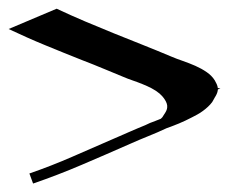

<svg xmlns="http://www.w3.org/2000/svg" viewBox="-34 -489 580 452"><path d="M99.4 -468.5Q132.6 -452.9 166.3 -438.6Q200 -424.3 233.9 -410.6Q267.8 -397 301.9 -383.4Q335.9 -369.9 369.6 -355.7Q381.6 -350.6 396.5 -345.5Q411.4 -340.3 425.9 -334Q440.4 -327.6 452.6 -319.2Q464.8 -310.8 471.7 -299.6Q473.9 -295.9 476.1 -291.1Q478.3 -286.4 478.8 -281.5H484.9L478.8 -278.3V-277.3Q478.3 -272.2 476.1 -267.6Q473.9 -262.9 471.2 -258.8Q469.5 -256.1 468.5 -253.9Q467.5 -251.7 465.6 -248.8Q461.2 -242.9 455.6 -237.7Q450 -232.4 443.6 -227.8Q437.3 -223.1 430.5 -219.4Q423.8 -215.6 417.2 -212.4Q410.2 -208.7 402.5 -205.1Q394.8 -201.4 387 -198.2L379.6 -195.3Q379.6 -195.3 377.2 -194.3Q372.6 -192.4 367.9 -190.7Q363.3 -189 358.4 -187.3Q336.9 -177.2 315.1 -168.5Q293.2 -159.7 271.7 -150.1Q215.3 -125.2 158.7 -101.1Q102.1 -76.9 43.9 -56.9L35.2 -80.6Q86.7 -98.4 136.2 -120Q185.8 -141.6 235.6 -163.3Q239.3 -164.8 248.3 -168.8Q257.3 -172.9 268.2 -177.5Q279.1 -182.1 289.8 -186.8Q300.5 -191.4 307.9 -194.3Q313.7 -197 319.3 -199.6Q325 -202.1 331.3 -204.1L333.7 -205.1L338.6 -207L344.7 -209.5L348.1 -212.9Q351.3 -217.8 355.2 -224Q359.1 -230.2 359.6 -236.1Q360.1 -240.7 358.5 -245.4Q356.9 -250 354.2 -254.2Q351.6 -258.3 348.3 -262.1Q345 -265.9 341.8 -268.6Q333.5 -275.6 323 -281.1Q312.5 -286.6 301.1 -291.1Q289.8 -295.7 278.3 -299.6Q266.8 -303.5 256.6 -307.9L213.6 -325.7Q203.9 -329.6 198.4 -331.9Q192.9 -334.2 188 -336.2Q183.1 -338.1 176.9 -340.6Q170.7 -343 159.4 -347.4Q137.5 -356.2 115.7 -364.9Q94 -373.5 72.3 -382.6Q50.3 -391.6 29.1 -401.1Q7.8 -410.6 -13.7 -420.7ZM333.7 -179.4Q333.3 -179.4 333.1 -179.3Q333 -179.2 332.8 -179.2Q332.3 -179 333.7 -179.4Z"/></svg>

Font: Autopia
Style: Bold
Weight: 700
Designer: Antoine Gelgon
Foundry: Antoine Gelgon
Version: 001.000